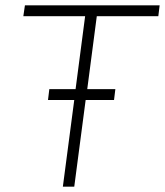

<svg xmlns="http://www.w3.org/2000/svg" viewBox="-20 -705 622 724"><path d="M577 -644H345L309 -369H415L410 -328H303L260 -1H217L260 -328H161L166 -369H265L301 -644H68L74 -685H582Z"/></svg>

Font: Bellota Text Light
Style: Italic
Weight: 300
Italic angle: -7.5°
Designer: Kemie Guaida
Foundry: Kemie Guaida
Version: Version 4.001